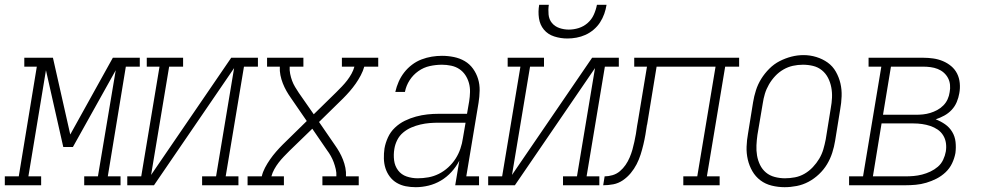

<svg xmlns="http://www.w3.org/2000/svg" viewBox="-63 -770 4083 798"><path d="M-43 0V-37H15L90 -493H38V-530H157L229 -211L406 -530H518V-493H460L385 -37H438V0H287V-37H344L418 -478L240 -159H200L128 -478L55 -37H108V0Z M466 0V-37H524L600 -493H547V-530H698V-493H640L565 -43L898 -530H1009V-493H951L875 -37H928V0H777V-37H835L910 -487L577 0Z M966 0V-37H1025Q1029 -55 1038.5 -73Q1048 -91 1059.5 -107.5Q1071 -124 1084.5 -139.5Q1098 -155 1112 -169L1212 -267L1146 -363Q1136 -377 1127.5 -392Q1119 -407 1112.5 -423.5Q1106 -440 1102.5 -457.5Q1099 -475 1100 -493H1047V-530H1198V-493H1141Q1140 -478 1143 -463Q1146 -448 1151 -434.5Q1156 -421 1163.5 -408.5Q1171 -396 1179 -384L1241 -295L1335 -387Q1347 -399 1358.5 -411Q1370 -423 1380 -436Q1390 -449 1398 -463.5Q1406 -478 1410 -493H1358V-530H1509V-493H1451Q1446 -475 1436.5 -457Q1427 -439 1415.5 -422.5Q1404 -406 1390.5 -390.5Q1377 -375 1363 -361L1263 -263L1329 -167Q1339 -153 1347.5 -138Q1356 -123 1362.5 -106.5Q1369 -90 1372.5 -72.5Q1376 -55 1375 -37H1428V0H1277V-37H1335Q1336 -52 1332.5 -67Q1329 -82 1324 -95.5Q1319 -109 1312 -121.5Q1305 -134 1296 -146L1235 -235L1140 -143Q1128 -131 1116.5 -119Q1105 -107 1095 -94Q1085 -81 1077 -66.5Q1069 -52 1065 -37H1117V0Z M1665 8Q1643 8 1623 4Q1603 0 1586 -10Q1569 -20 1557 -36Q1545 -52 1539 -71Q1533 -90 1532.5 -111Q1532 -132 1535 -153Q1539 -176 1549.5 -199Q1560 -222 1578.5 -239.5Q1597 -257 1619.5 -268Q1642 -279 1666 -285.5Q1690 -292 1713.5 -294.5Q1737 -297 1760 -297H1878L1887 -349Q1890 -368 1890.5 -387.5Q1891 -407 1886 -425Q1881 -443 1871 -458Q1861 -473 1846 -483Q1831 -493 1812 -497Q1793 -501 1774 -501Q1749 -501 1723.5 -495.5Q1698 -490 1676 -474.5Q1654 -459 1639.5 -436.5Q1625 -414 1620 -388H1580Q1585 -410 1594 -430.5Q1603 -451 1617 -469Q1631 -487 1649.5 -501Q1668 -515 1689 -523Q1710 -531 1731.5 -534.5Q1753 -538 1774 -538Q1799 -538 1823.5 -533Q1848 -528 1868.5 -516Q1889 -504 1903 -484.5Q1917 -465 1924 -442Q1931 -419 1930.5 -393.5Q1930 -368 1926 -343L1875 -37H1928V0H1829L1846 -102Q1833 -77 1813.5 -55.5Q1794 -34 1769.5 -19.5Q1745 -5 1718 1.5Q1691 8 1665 8ZM1673 -29Q1695 -29 1717.5 -33Q1740 -37 1761 -47.5Q1782 -58 1800 -74.5Q1818 -91 1830.5 -110.5Q1843 -130 1850.5 -152Q1858 -174 1861 -196L1872 -260H1760Q1741 -260 1722.5 -258.5Q1704 -257 1684.5 -252.5Q1665 -248 1646.5 -240Q1628 -232 1612.5 -219Q1597 -206 1588 -188Q1579 -170 1576 -151Q1572 -127 1575 -103.5Q1578 -80 1591.5 -62Q1605 -44 1627 -36.5Q1649 -29 1673 -29Z M1966 0V-37H2024L2100 -493H2047V-530H2198V-493H2140L2065 -43L2398 -530H2509V-493H2451L2375 -37H2428V0H2277V-37H2335L2410 -487L2077 0ZM2295 -610Q2267 -610 2240.5 -618.5Q2214 -627 2197.5 -647Q2181 -667 2177 -694.5Q2173 -722 2178 -750H2218Q2215 -730 2217 -709.5Q2219 -689 2231 -674.5Q2243 -660 2262 -653.5Q2281 -647 2301 -647Q2322 -647 2342.5 -653.5Q2363 -660 2379.5 -674.5Q2396 -689 2405 -709Q2414 -729 2418 -750H2458Q2455 -731 2448.5 -712.5Q2442 -694 2431 -677Q2420 -660 2404 -646.5Q2388 -633 2370 -625Q2352 -617 2333 -613.5Q2314 -610 2295 -610Z M2444 0 2450 -37Q2466 -37 2483 -42Q2500 -47 2513.5 -58.5Q2527 -70 2537 -84.5Q2547 -99 2554 -115.5Q2561 -132 2565.5 -148Q2570 -164 2573.5 -180.5Q2577 -197 2580 -213.5Q2583 -230 2585 -247Q2586 -251 2586.5 -255.5Q2587 -260 2588 -264L2626 -493H2573V-530H3009V-493H2951L2875 -37H2928V0H2777V-37H2835L2911 -493H2666L2627 -255Q2627 -254 2627 -254Q2627 -254 2627 -253L2626 -252Q2623 -231 2619.5 -210.5Q2616 -190 2611 -169Q2606 -148 2599.5 -127.5Q2593 -107 2583 -87.5Q2573 -68 2558.5 -50.5Q2544 -33 2525.5 -20.5Q2507 -8 2486 -4Q2465 0 2444 0Z M3198 8Q3171 8 3144.5 1.5Q3118 -5 3097.5 -20.5Q3077 -36 3064 -58.5Q3051 -81 3045 -107Q3039 -133 3040 -160.5Q3041 -188 3046 -215L3067 -345Q3071 -370 3079 -395Q3087 -420 3101 -442.5Q3115 -465 3134.5 -484.5Q3154 -504 3177.5 -516Q3201 -528 3226 -534.5Q3251 -541 3277 -541Q3304 -541 3330 -533Q3356 -525 3377 -510Q3398 -495 3411 -472Q3424 -449 3430 -423.5Q3436 -398 3435 -370Q3434 -342 3429 -315L3408 -185Q3404 -160 3396 -135Q3388 -110 3374.5 -87.5Q3361 -65 3341 -46Q3321 -27 3297.5 -14.5Q3274 -2 3248.5 3Q3223 8 3198 8ZM3199 -29Q3220 -29 3241 -33Q3262 -37 3281 -48Q3300 -59 3315.5 -75.5Q3331 -92 3342 -110.5Q3353 -129 3359 -149.5Q3365 -170 3369 -191L3390 -321Q3394 -342 3395 -364Q3396 -386 3392 -407Q3388 -428 3378.5 -446.5Q3369 -465 3353 -478Q3337 -491 3316.5 -496Q3296 -501 3274 -501Q3253 -501 3232.5 -496.5Q3212 -492 3193 -481Q3174 -470 3159 -454Q3144 -438 3133 -419Q3122 -400 3116 -380Q3110 -360 3107 -339L3085 -209Q3082 -188 3081 -166Q3080 -144 3083.5 -123.5Q3087 -103 3096 -84.5Q3105 -66 3120.5 -53Q3136 -40 3157 -34.5Q3178 -29 3199 -29Z M3466 0V-37H3524L3600 -493H3547V-530H3774Q3795 -530 3816 -527Q3837 -524 3856 -516Q3875 -508 3890.5 -495Q3906 -482 3915 -464Q3924 -446 3926 -424.5Q3928 -403 3924 -382Q3921 -364 3913.5 -346Q3906 -328 3892.5 -313.5Q3879 -299 3861.5 -289.5Q3844 -280 3826 -274Q3847 -266 3865 -253.5Q3883 -241 3894.5 -222Q3906 -203 3908.5 -180Q3911 -157 3908 -134Q3904 -112 3894 -91Q3884 -70 3867 -54Q3850 -38 3829.5 -27.5Q3809 -17 3787 -10.5Q3765 -4 3743 -2Q3721 0 3699 0ZM3607 -293H3743Q3758 -293 3773 -294.5Q3788 -296 3803 -300.5Q3818 -305 3832 -312.5Q3846 -320 3857.5 -331.5Q3869 -343 3875.5 -357.5Q3882 -372 3884 -387Q3887 -402 3885.5 -417.5Q3884 -433 3877 -446Q3870 -459 3859 -468.5Q3848 -478 3834 -483.5Q3820 -489 3804.5 -491Q3789 -493 3774 -493H3640ZM3565 -37H3699Q3717 -37 3734.5 -38.5Q3752 -40 3769.5 -44.5Q3787 -49 3804 -57Q3821 -65 3835 -77Q3849 -89 3857 -106Q3865 -123 3868 -140Q3871 -158 3868.5 -175.5Q3866 -193 3857 -207.5Q3848 -222 3834 -231.5Q3820 -241 3803.5 -246.5Q3787 -252 3769.5 -254.5Q3752 -257 3734 -257H3601Z"/></svg>

Font: Iosevka Curly Slab XLtObl
Style: Regular
Weight: 200
Italic angle: -9°
Monospace: yes
Designer: Belleve Invis
Foundry: Belleve Invis
Version: Version 11.1.0; ttfautohint (v1.8.3)